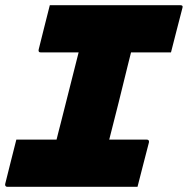

<svg xmlns="http://www.w3.org/2000/svg" viewBox="-42 -720 724 740"><path d="M488 0H-14Q-19 0 -21 -3.5Q-23 -7 -22 -11Q-11 -55 -0.5 -97Q10 -139 21 -182H176Q180 -198 184 -214Q188 -230 192 -245Q209 -313 226.5 -381.5Q244 -450 261 -518H115Q109 -518 107.5 -521.5Q106 -525 107 -529Q118 -573 128.5 -615Q139 -657 150 -700H653Q665 -700 661 -689Q650 -646 639 -604Q628 -562 617 -518H463Q456 -490 450 -466Q433 -395 415 -324Q397 -253 379 -182H523Q534 -182 532 -171Q521 -128 510 -86Q499 -44 488 0Z"/></svg>

Font: Recursive Mn Lnr St Blk
Style: Italic
Weight: 900
Italic angle: -15°
Monospace: yes
Version: Version 1.079;hotconv 1.0.112;makeotfexe 2.5.65598; ttfautoh